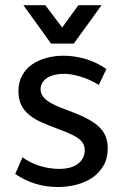

<svg xmlns="http://www.w3.org/2000/svg" viewBox="-20 -728 490 757"><path d="M68.8 -107.9Q83.5 -96.7 101.1 -88.1Q118.7 -79.6 137.7 -73.7Q156.7 -67.9 176.5 -64.9Q196.3 -62 214.8 -62Q234.9 -62 252.9 -66.4Q271 -70.8 284.4 -80.1Q297.9 -89.4 305.9 -103.3Q314 -117.2 314 -135.7Q314 -148.9 309.1 -159.4Q304.2 -169.9 292.2 -179.7Q280.3 -189.5 259.5 -199Q238.8 -208.5 207.5 -220.2Q172.9 -232.9 144.3 -245.6Q115.7 -258.3 95.5 -274.7Q75.2 -291 64 -313.7Q52.7 -336.4 52.7 -369.1Q52.7 -404.3 67.4 -430.7Q82 -457 106.7 -474.1Q131.3 -491.2 163.6 -499.8Q195.8 -508.3 230.5 -508.3Q274.4 -508.3 318.6 -495.1Q362.8 -481.9 399.4 -455.6L369.6 -393.1Q353.5 -403.3 335.9 -411.4Q318.4 -419.4 300.3 -425Q282.2 -430.7 264.9 -433.8Q247.6 -437 232.4 -437Q213.4 -437 196.5 -433.1Q179.7 -429.2 167.2 -421.6Q154.8 -414.1 147.5 -402.6Q140.1 -391.1 140.1 -376.5Q140.1 -362.8 147 -351.6Q153.8 -340.3 166.7 -330.8Q179.7 -321.3 198.5 -312.5Q217.3 -303.7 241.2 -295.4Q285.6 -279.3 316.9 -263.7Q348.1 -248 367.7 -230.5Q387.2 -212.9 396 -191.7Q404.8 -170.4 404.8 -142.6Q404.8 -103.5 387.9 -74.7Q371.1 -45.9 343.8 -27.3Q316.4 -8.8 281.2 0.2Q246.1 9.3 209 9.3Q162.1 9.3 120.8 -3.2Q79.6 -15.6 40 -42ZM271 -556.2H181.2L72.3 -707.5H158.7L225.1 -619.6L289.1 -707.5H380.4Z"/></svg>

Font: Shanti
Style: Regular
Weight: 400
Designer: vernon adams
Foundry: vernon adams
Version: Version 1.000